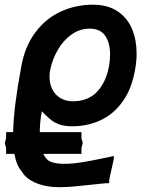

<svg xmlns="http://www.w3.org/2000/svg" viewBox="-46 -574 666 818"><path d="M46.5 156Q24 131.5 15.5 81.5H-20V56L-25.5 35.5L-20 15V-11H10Q12 -115.5 44 -287Q59 -375 104 -435.2Q149 -495.5 213 -524.8Q277 -554 349 -554Q413.5 -554 455.5 -525.5Q497.5 -497 516.8 -450Q536 -403 536 -346Q536 -313 530 -280Q516 -196.5 476.8 -141.8Q437.5 -87 382 -61.5Q326.5 -36 262 -36Q230.5 -36 209 -43.2Q187.5 -50.5 173.8 -61.2Q160 -72 141 -91L132 -100Q123.5 -51 123.5 -11H301V15L306.5 35.5L301 56V81.5H138.5Q148 101.5 163 112Q186.5 124 227.5 124Q263.5 124 308.5 116.5Q353.5 109 425.5 93.5L439.5 90.5Q439.5 99 436.5 114.2Q433.5 129.5 429.5 145.5Q424 169 421.2 183Q418.5 197 419 206.5Q412 205.5 384.5 208.5Q357 211.5 352 212Q303.5 217.5 269.5 220.5Q235.5 223.5 207 223.5Q164 223.5 130.8 213.8Q97.5 204 76.5 188.8Q55.5 173.5 46.5 156ZM418.5 -292Q423 -317.5 423 -341.5Q423 -392 401.8 -422Q380.5 -452 336 -452Q294.5 -452 259.5 -427.5Q224.5 -403 200.5 -362Q176.5 -321 167 -272Q165 -260.5 165 -247Q165 -216 177.5 -192.2Q190 -168.5 212.5 -155.5Q235 -142.5 264.5 -142.5Q329 -142.5 367.2 -182.8Q405.5 -223 418.5 -292Z"/></svg>

Font: JuliaMono ExtraBoldItalic
Style: Regular
Weight: 800
Italic angle: -9°
Monospace: yes
Designer: cormullion
Foundry: corm
Version: Version 0.049; ttfautohint (v1.8.4)